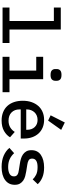

<svg xmlns="http://www.w3.org/2000/svg" viewBox="778 -1610 843 2440"><g transform="rotate(90 1200.0 -389.5)"><path d="M75 -88H246V-652H75V-740H355V-88H526V0H75Z M932 -610Q890 -610 873.5 -627Q857 -644 857 -669V-690Q857 -715 873.5 -732Q890 -749 931 -749Q973 -749 989.5 -732Q1006 -715 1006 -690V-669Q1006 -644 989.5 -627Q973 -610 932 -610ZM701 -88H877V-428H701V-516H986V-88H1151V0H701Z M1512 -579 1445 -611 1536 -791 1630 -745ZM1511 12Q1452 12 1405 -7Q1358 -26 1326 -61Q1294 -96 1277 -145.5Q1260 -195 1260 -257Q1260 -319 1277.5 -369Q1295 -419 1326.5 -454.5Q1358 -490 1403 -509Q1448 -528 1503 -528Q1557 -528 1601 -509.5Q1645 -491 1676 -457Q1707 -423 1723.5 -376Q1740 -329 1740 -272V-231H1370V-214Q1370 -153 1408 -114.5Q1446 -76 1513 -76Q1563 -76 1598.5 -97.5Q1634 -119 1656 -155L1724 -95Q1698 -50 1644.5 -19Q1591 12 1511 12ZM1503 -445Q1474 -445 1449.5 -435Q1425 -425 1407.5 -406.5Q1390 -388 1380 -363Q1370 -338 1370 -308V-301H1629V-311Q1629 -372 1594.5 -408.5Q1560 -445 1503 -445Z M2101 12Q2017 12 1956.5 -15Q1896 -42 1859 -87L1926 -147Q1960 -110 2002.5 -90.5Q2045 -71 2103 -71Q2156 -71 2188.5 -89Q2221 -107 2221 -145Q2221 -161 2215 -172Q2209 -183 2198 -190Q2187 -197 2172.5 -201Q2158 -205 2142 -207L2060 -220Q2030 -224 1999 -233Q1968 -242 1943.5 -258.5Q1919 -275 1903.5 -301Q1888 -327 1888 -367Q1888 -446 1948.5 -487Q2009 -528 2108 -528Q2180 -528 2232.5 -506.5Q2285 -485 2320 -447L2259 -383Q2239 -406 2202 -425.5Q2165 -445 2104 -445Q1995 -445 1995 -376Q1995 -343 2018.5 -330.5Q2042 -318 2074 -314L2156 -301Q2187 -296 2217.5 -288Q2248 -280 2272.5 -263.5Q2297 -247 2312.5 -221Q2328 -195 2328 -155Q2328 -77 2267.5 -32.5Q2207 12 2101 12Z"/></g></svg>

Font: IBM Plex Mono Medium
Style: Regular
Weight: 500
Monospace: yes
Designer: Mike Abbink, Paul van der Laan, Pieter van Rosmalen
Foundry: Bold Monday
Version: Version 2.3